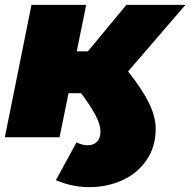

<svg xmlns="http://www.w3.org/2000/svg" viewBox="-22 -567 786 793"><path d="M507 -272Q565 -199 593 -142Q621 -85 621 -35Q621 39 583.5 94Q546 149 483 177.5Q420 206 347 206Q276 206 209 177L294 21Q318 33 339 33Q365 33 379 18Q393 3 393 -24Q393 -52 372.5 -91Q352 -130 313 -182H261L224 0H-2L108 -547H334L295 -355H341L500 -547H744Z"/></svg>

Font: Montserrat Alternates Black
Style: Italic
Weight: 900
Italic angle: -11.3°
Designer: Julieta Ulanovsky
Foundry: Julieta Ulanovsky
Version: Version 7.200